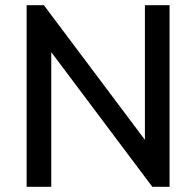

<svg xmlns="http://www.w3.org/2000/svg" viewBox="-20 -714 750 734"><path d="M81.8 0V-694H147.8L176 -584.5V0ZM562.2 0 135.5 -568.5 147.8 -694 574.5 -125.5ZM562.2 0 534 -102.8V-694H628.2V0Z"/></svg>

Font: Outfit Thin
Style: Regular
Weight: 100
Designer: Rodrigo Fuenzalida
Foundry: fragTYPE
Version: Version 1.100;gftools[0.9.27]